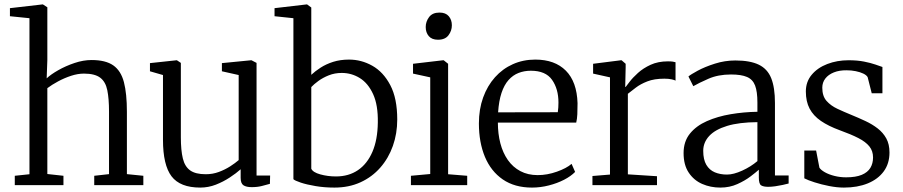

<svg xmlns="http://www.w3.org/2000/svg" viewBox="-20 -839 4093 870"><path d="M113.5 -49.5V-756.5L25 -765.5V-802L172.5 -819H174.5L194.5 -806V-567L191.5 -484Q210 -501.5 243.8 -520.8Q277.5 -540 317.5 -553.5Q357.5 -567 395 -567Q458.5 -567 493.2 -542.8Q528 -518.5 541.5 -466.8Q555 -415 555 -332.5V-50L629.5 -42.5V0H407V-42.5L474 -50V-333.5Q474 -392 466.2 -430.2Q458.5 -468.5 434 -487Q409.5 -505.5 360.5 -505.5Q332.5 -505.5 302 -495.5Q271.5 -485.5 243.2 -470.2Q215 -455 194.5 -439.5V-50.5L267.5 -42.5V0H47V-42.5Z M1120.5 9Q1096.5 9 1083.5 0.8Q1070.5 -7.5 1070.5 -33V-72Q1050.5 -54 1021.2 -34.8Q992 -15.5 958 -2.2Q924 11 887.5 11Q796 11 757.2 -40.2Q718.5 -91.5 718.5 -205.5V-499L659.5 -516V-553L780.5 -566H781.5L799.5 -554V-217Q799.5 -158 808.5 -121Q817.5 -84 841.8 -66.8Q866 -49.5 912.5 -49.5Q944 -49.5 972 -60Q1000 -70.5 1023 -85.2Q1046 -100 1061.5 -113.5V-499L985.5 -516V-553L1118 -566H1119.5L1142.5 -554V-43.5H1204L1203 -6Q1186.5 -1.5 1166.5 3.8Q1146.5 9 1120.5 9Z M1224 -765.5V-802L1369.5 -819H1371.5L1390.5 -805V-500Q1408 -516.5 1432.8 -532.5Q1457.5 -548.5 1489.8 -558.8Q1522 -569 1561.5 -569Q1617.5 -569 1667.2 -541Q1717 -513 1748.5 -453.2Q1780 -393.5 1780 -297.5Q1780 -233.5 1760.2 -177.8Q1740.5 -122 1703.2 -79.5Q1666 -37 1613.5 -13Q1561 11 1495.5 11Q1450 11 1410 4.2Q1370 -2.5 1343 -11.5Q1316 -20.5 1309.5 -27V-756.5ZM1528.5 -508.5Q1497 -508.5 1470 -497.8Q1443 -487 1422.5 -472Q1402 -457 1390.5 -444.5V-74.5Q1398 -58 1431.5 -48.8Q1465 -39.5 1502.5 -39.5Q1560 -39.5 1602 -68Q1644 -96.5 1667.5 -151Q1691 -205.5 1692 -283.5Q1693.5 -362.5 1670.8 -412.2Q1648 -462 1610.5 -485.2Q1573 -508.5 1528.5 -508.5Z M1842 0V-42.5L1929.5 -50.5V-488.5L1851.5 -505.5V-550L1988 -566H1990.5L2010.5 -550V-49.5L2097 -42.5V0ZM1964 -659Q1937 -659 1923 -675.2Q1909 -691.5 1909 -716.5Q1909 -741 1924.2 -761.5Q1939.5 -782 1971 -782H1972Q1999.5 -782 2013.5 -765.5Q2027.5 -749 2027.5 -724.5Q2027.5 -699.5 2012.2 -679.2Q1997 -659 1965 -659Z M2390.5 11Q2312 11 2258.2 -26Q2204.5 -63 2177.2 -128.5Q2150 -194 2150 -279.5Q2150 -344 2169.2 -397.2Q2188.5 -450.5 2223 -489Q2257.5 -527.5 2304 -548.2Q2350.5 -569 2405.5 -569Q2494 -569 2544 -518.8Q2594 -468.5 2597 -371.5Q2597 -343 2596 -321.5Q2595 -300 2591 -283.5H2236Q2236 -233 2247.2 -189.8Q2258.5 -146.5 2281.2 -114Q2304 -81.5 2338 -63.5Q2372 -45.5 2416.5 -45.5Q2459.5 -45.5 2503.2 -61Q2547 -76.5 2570 -96.5L2586 -60Q2567 -40.5 2536 -24.5Q2505 -8.5 2467 1.2Q2429 11 2390.5 11ZM2237 -330 2507.5 -330.5Q2509 -338.5 2509.8 -352Q2510.5 -365.5 2510.5 -374.5Q2510.5 -436 2481.5 -477.2Q2452.5 -518.5 2385.5 -518.5Q2355.5 -518.5 2329.8 -508.5Q2304 -498.5 2284.2 -476.2Q2264.5 -454 2252.5 -418Q2240.5 -382 2237 -330Z M2664.5 0V-41.5L2744 -48V-488.5L2667.5 -505.5V-550L2794 -566H2796.5L2815 -550V-534L2813 -445H2815Q2819.5 -450.5 2833.2 -468.8Q2847 -487 2870.8 -508.5Q2894.5 -530 2928.2 -545.5Q2962 -561 3006.5 -561Q3020.5 -561 3028.2 -559.8Q3036 -558.5 3041 -557V-473.5Q3038 -476 3024.5 -479.2Q3011 -482.5 2990.5 -482.5Q2944.5 -482.5 2913.2 -470.2Q2882 -458 2861.2 -442Q2840.5 -426 2825 -414V-49L2957 -40.5V0Z M3244 11Q3199.5 11 3161.8 -5.5Q3124 -22 3100.8 -56.8Q3077.5 -91.5 3077.5 -145.5Q3077.5 -198 3106.2 -233.5Q3135 -269 3183.2 -290.2Q3231.5 -311.5 3290.8 -321.5Q3350 -331.5 3412 -332.5V-374.5Q3412 -424 3401.5 -451.5Q3391 -479 3365 -490.2Q3339 -501.5 3292.5 -501.5Q3234 -501.5 3189.8 -482Q3145.5 -462.5 3121.5 -448.5L3099.5 -492.5Q3109 -501 3141.2 -518.5Q3173.5 -536 3219 -550.5Q3264.5 -565 3312 -565Q3378.5 -565 3418 -546Q3457.5 -527 3474.5 -484.8Q3491.5 -442.5 3491.5 -372.5V-44H3553.5V-7.5Q3542.5 -4.5 3526.5 -1Q3510.5 2.5 3493.2 5Q3476 7.5 3461 7.5Q3439.5 7.5 3429 1Q3418.5 -5.5 3418.5 -34.5V-70Q3406.5 -59 3381.2 -39.8Q3356 -20.5 3321 -4.8Q3286 11 3244 11ZM3274 -48Q3304 -48 3343 -65.8Q3382 -83.5 3412 -109V-285.5Q3329 -285 3274.8 -268.5Q3220.5 -252 3193.5 -222.8Q3166.5 -193.5 3166.5 -155.5Q3166.5 -116 3180.5 -92.2Q3194.5 -68.5 3219 -58.2Q3243.5 -48 3274 -48Z M3804 11Q3773 11 3737.2 4Q3701.5 -3 3671 -12.8Q3640.5 -22.5 3624.5 -31V-157H3678L3693 -79Q3700 -68.5 3718.2 -58.2Q3736.5 -48 3761.5 -41.8Q3786.5 -35.5 3814 -35.5Q3858 -35.5 3884.8 -46.8Q3911.5 -58 3923.8 -78.2Q3936 -98.5 3936 -125.5Q3936 -155 3919.2 -175.8Q3902.5 -196.5 3869.2 -213.5Q3836 -230.5 3786 -248.5Q3734 -267.5 3699.8 -291Q3665.5 -314.5 3648.5 -346.8Q3631.5 -379 3631.5 -424.5Q3631.5 -468.5 3658 -500.2Q3684.5 -532 3728.8 -549Q3773 -566 3825 -566Q3864.5 -566 3895 -560Q3925.5 -554 3946.8 -546.5Q3968 -539 3978.5 -535.5V-416.5H3930L3911.5 -489.5Q3906.5 -498.5 3892 -505.5Q3877.5 -512.5 3857.5 -516.5Q3837.5 -520.5 3817 -520.5Q3783.5 -521 3758.5 -511Q3733.5 -501 3719.8 -483.2Q3706 -465.5 3706 -441.5Q3706 -403.5 3725.2 -381.8Q3744.5 -360 3774.5 -346Q3804.5 -332 3837.5 -318.5Q3870.5 -305 3901.5 -290.5Q3932.5 -276 3957 -257Q3981.5 -238 3996 -211.8Q4010.5 -185.5 4010.5 -148Q4010.5 -98 3984.5 -62.5Q3958.5 -27 3912 -8Q3865.5 11 3804 11Z"/></svg>

Font: Merriweather 20pt Light
Style: Regular
Weight: 300
Version: Version 2.100